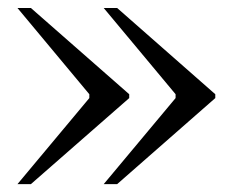

<svg xmlns="http://www.w3.org/2000/svg" viewBox="-20 -469 578 489"><path d="M244.1 0 427.2 -219.2V-229L244.1 -448.7H278.3L528.3 -229V-219.2L278.3 0ZM24.4 0 207.5 -219.2V-229L24.4 -448.7H58.6L309.1 -229V-219.2L58.6 0Z"/></svg>

Font: Happy Times at the IKOB
Style: Regular
Weight: 400
Designer: Lucas Le Bihan
Foundry: Lucas Le Bihan
Version: Version 1.000;PS 1.0;hotconv 1.0.88;makeotf.lib2.5.647800